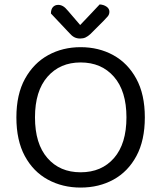

<svg xmlns="http://www.w3.org/2000/svg" viewBox="-20 -834 729 867"><path d="M634 -304Q634 -200 596 -129.5Q558 -59 492.5 -23Q427 13 344 13Q262 13 196 -23Q130 -59 92 -129.5Q54 -200 54 -304Q54 -408 93 -478.5Q132 -549 197.5 -585Q263 -621 344 -621Q426 -621 491.5 -585Q557 -549 595.5 -478.5Q634 -408 634 -304ZM551 -304Q551 -423 494.5 -487.5Q438 -552 344 -552Q251 -552 194.5 -487.5Q138 -423 138 -304Q138 -185 194 -120.5Q250 -56 344 -56Q439 -56 495 -120.5Q551 -185 551 -304ZM342 -721Q359 -739 382 -763Q405 -787 430 -814Q448 -813 461 -804Q474 -795 474 -781Q474 -769 466.5 -760Q459 -751 448 -740L388 -680Q377 -670 366.5 -665Q356 -660 342 -660Q327 -660 315.5 -666Q304 -672 293 -685L210 -773Q210 -792 219 -802Q228 -812 243 -812Q254 -812 264.5 -806Q275 -800 288 -784Z"/></svg>

Font: Baloo Tamma 2
Style: Regular
Weight: 400
Designer: Divya Kowshik, Shuchita Grover and Ek Type
Foundry: Ek Type
Version: Version 1.700